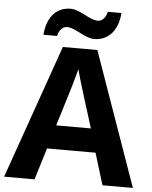

<svg xmlns="http://www.w3.org/2000/svg" viewBox="-61 -1026 811 1025"><g transform="rotate(5 345.0 -513.5)"><path d="M143 -824H216C224 -859 245 -876 265 -876C312 -876 362 -825 415 -825C483 -825 540 -873 548 -976H475C467 -941 446 -924 426 -924C379 -924 329 -975 276 -975C207 -975 151 -928 143 -824ZM527 -51H690L437 -768H252L0 -51H163L215 -221H475ZM387 -514 439 -348H253L304 -514C311 -536 335 -617 345 -657C355 -617 377 -547 387 -514Z"/></g></svg>

Font: Noto Sans Tamil UI
Style: Bold
Weight: 700
Designer: Jelle Bosma - Monotype Design Team
Foundry: Monotype Imaging Inc.
Version: Version 2.004